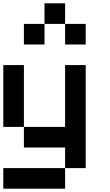

<svg xmlns="http://www.w3.org/2000/svg" viewBox="-20 -1020 665 1165"><path d="M0 125V0H375V125ZM0 -250V-625H125V-250ZM125 -250H375V-625H500V0H375V-125H125ZM125 -750V-875H250V-750ZM250 -875V-1000H375V-875ZM375 -875H500V-750H375Z"/></svg>

Font: Galmuri7 Regular
Style: Regular
Weight: 400
Designer: Lee Minseo (quiple)
Version: Version 2.399;hotconv 1.1.1;makeotfexe 2.6.0 DEVELOPMENT